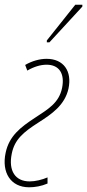

<svg xmlns="http://www.w3.org/2000/svg" viewBox="-27 -786 370 816"><path d="M172 -614V-606H183L323 -758V-766H293ZM97 10C121 10 150 5 175 -6V-32C152 -22 123 -15 99 -15C38 -15 8 -60 23 -133C35 -193 72 -224 136 -265C194 -302 248 -339 264 -409C280 -484 243 -536 171 -536C142 -536 109 -527 80 -510L89 -486C116 -502 145 -511 171 -511C224 -511 249 -474 237 -413C224 -348 177 -322 121 -285C60 -245 12 -208 -3 -137C-21 -53 18 10 97 10Z"/></svg>

Font: Noto Sans ExtraCondensed Thin
Style: Italic
Weight: 100
Width: 2
Italic angle: -12°
Designer: Monotype Design Team
Foundry: Monotype Imaging Inc.
Version: Version 2.013